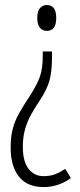

<svg xmlns="http://www.w3.org/2000/svg" viewBox="-20 -551 322 772"><path d="M189 -344.2V-318.8Q189 -262.7 178.7 -226.6Q168.5 -190.4 141.1 -148.9Q107.9 -98.6 96.2 -73.2Q84.5 -47.9 78.1 -20.8Q71.8 6.3 71.8 40Q71.8 96.7 94.2 127Q116.7 157.2 154.8 157.2Q182.6 157.2 202.1 149.4Q221.7 141.6 242.2 127.9L265.1 165Q215.3 201.2 154.8 201.2Q90.3 201.2 56.6 159.7Q22.9 118.2 22.9 43Q22.9 5.9 28.6 -21.5Q34.2 -48.8 46.9 -76.4Q59.6 -104 101.1 -167Q129.9 -211.9 140.9 -244.1Q151.9 -276.4 151.9 -325.2V-344.2ZM206.1 -479Q206.1 -426.8 168 -426.8Q152.3 -426.8 141.1 -438.5Q129.9 -450.2 129.9 -479Q129.9 -506.8 141.1 -518.8Q152.3 -530.8 168 -530.8Q206.1 -530.8 206.1 -479Z"/></svg>

Font: TypoPRO Open Sans Condensed
Style: Regular
Weight: 300
Width: 3
Foundry: Ascender Corporation
Version: Version 1.10